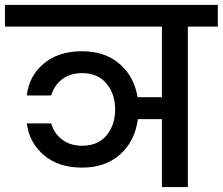

<svg xmlns="http://www.w3.org/2000/svg" viewBox="-44 -760 905 780"><path d="M-23.9 -651.9V-740.2H840.8V-651.9H719.2V0H613.8V-275.9H516.1Q504.4 -187 444.6 -133.1Q384.8 -79.1 289.1 -79.1Q193.4 -79.1 134 -129.9Q74.7 -180.7 64.9 -258.8H164.1Q174.8 -219.7 207.3 -193.8Q239.7 -168 290 -168Q354 -168 388.9 -210.2Q423.8 -252.4 423.8 -315.9Q423.8 -377.9 388.7 -420.4Q353.5 -462.9 290 -462.9Q238.8 -462.9 206.5 -436.5Q174.3 -410.2 164.1 -372.1H64.9Q73.7 -450.7 133.1 -501.2Q192.4 -551.8 289.1 -551.8Q382.3 -551.8 441.7 -500.5Q501 -449.2 515.1 -365.2H613.8V-651.9Z"/></svg>

Font: SVN-Poppins Medium
Style: Regular
Weight: 500
Designer: Ninad Kale (Devanagari), Jonny Pinhorn (Latin)
Foundry: Indian Type Foundry
Version: Version 3.002 2017